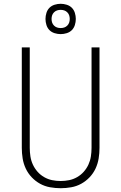

<svg xmlns="http://www.w3.org/2000/svg" viewBox="-20 -985 640 1013"><path d="M300 8Q272 8 244 3Q216 -2 191.5 -15.5Q167 -29 147.5 -49.5Q128 -70 116 -95.5Q104 -121 99.5 -149Q95 -177 95 -205V-735H137V-205Q137 -182 140.5 -159.5Q144 -137 153.5 -116.5Q163 -96 178 -79Q193 -62 213 -50.5Q233 -39 255 -34.5Q277 -30 300 -30Q323 -30 345 -34.5Q367 -39 387 -50.5Q407 -62 422 -79Q437 -96 446.5 -116.5Q456 -137 459.5 -159.5Q463 -182 463 -205V-735H505V-205Q505 -177 500.5 -149Q496 -121 484 -95.5Q472 -70 452.5 -49.5Q433 -29 408.5 -15.5Q384 -2 356 3Q328 8 300 8ZM300 -805Q284 -805 268 -810Q252 -815 241 -826Q230 -837 225 -853Q220 -869 220 -885Q220 -901 225 -917Q230 -933 241 -944Q252 -955 268 -960Q284 -965 300 -965Q316 -965 332 -960Q348 -955 359 -944Q370 -933 375 -917Q380 -901 380 -885Q380 -869 375 -853Q370 -837 359 -826Q348 -815 332 -810Q316 -805 300 -805ZM300 -837Q310 -837 319 -840Q328 -843 335 -850Q342 -857 345 -866Q348 -875 348 -885Q348 -895 345 -904Q342 -913 335 -920Q328 -927 319 -930Q310 -933 300 -933Q290 -933 281 -930Q272 -927 265 -920Q258 -913 255 -904Q252 -895 252 -885Q252 -875 255 -866Q258 -857 265 -850Q272 -843 281 -840Q290 -837 300 -837Z"/></svg>

Font: Iosevka Extralight Extended
Style: Regular
Weight: 200
Width: 7
Monospace: yes
Designer: Belleve Invis
Foundry: Belleve Invis
Version: Version 32.5.0; ttfautohint (v1.8.4)